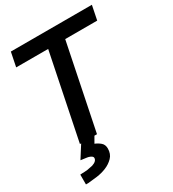

<svg xmlns="http://www.w3.org/2000/svg" viewBox="-208 -771 992 1102"><g transform="rotate(-30 288.5 -220.0)"><path d="M126 0H118L233 -564H21L40 -658H577L558 -564H346L231 0H214L191 40Q211 48 227.5 62Q244 76 244 102Q244 138 222 160.5Q200 183 170 195Q141 207 107.5 211.5Q74 216 48 218H32V153L46 152Q53 152 61.5 151.5Q70 151 80 150Q89 148 98 146.5Q107 145 116 143Q150 132 150 110Q150 100 134 93Q125 89 115 87.5Q105 86 96 85L74 82Z"/></g></svg>

Font: Codetta
Style: Bold Italic
Weight: 700
Italic angle: -11°
Designer: Ulrich Proeller
Foundry: PROSA GmbH
Version: Version 2.00;September 29, 2018;FontCreator 11.5.0.2427 64-b